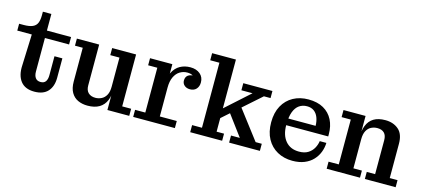

<svg xmlns="http://www.w3.org/2000/svg" viewBox="-56 -1134 3510 1597"><g transform="rotate(15 1699.0 -336.0)"><path d="M269 10Q189 10 150.5 -39.5Q112 -89 117 -176L127 -444H2V-503H41Q89 -503 117 -515Q145 -527 156 -553Q167 -579 167 -621V-651H240V-155Q240 -121 254.5 -101Q269 -81 299 -81Q329 -81 342.5 -100.5Q356 -120 356 -155V-318H424V-151Q424 -76 385 -33Q346 10 269 10ZM240 -444V-508H448V-444Z M727 8Q680 8 643.5 -9Q607 -26 586 -62.5Q565 -99 565 -156V-447H498V-508H690V-156Q690 -114 712.5 -93Q735 -72 773 -72Q801 -72 826 -84.5Q851 -97 866 -124.5Q881 -152 881 -197L904 -198Q904 -130 885.5 -84.5Q867 -39 827.5 -15.5Q788 8 727 8ZM897 0V-164L881 -161V-447H802V-508H1008V-61H1085V0Z M1119 0V-61H1207V-447H1128V-508H1320V-333L1332 -335V-61H1478V0ZM1298 -309Q1299 -386 1322.5 -432.5Q1346 -479 1385 -500.5Q1424 -522 1473 -522Q1525 -522 1557 -495Q1589 -468 1589 -422Q1589 -388 1569.5 -366Q1550 -344 1515 -344Q1485 -344 1466.5 -360.5Q1448 -377 1448 -402Q1448 -433 1469 -448.5Q1490 -464 1534 -461L1529 -423Q1527 -447 1509 -460Q1491 -473 1459 -473Q1425 -473 1396 -455.5Q1367 -438 1349.5 -401.5Q1332 -365 1332 -309Z M1610 0V-61H1695V-621H1616V-682H1821V-61H1885V0ZM1945 0V-61H2021L1870 -264L1945 -339L2157 -61H2210V0ZM1811 -169 1770 -216 2027 -447H1931V-508H2182V-447H2125Z M2491 10Q2418 10 2361 -21.5Q2304 -53 2271.5 -112Q2239 -171 2239 -254Q2239 -338 2271.5 -397Q2304 -456 2361 -487Q2418 -518 2491 -518L2494 -460Q2456 -460 2427 -440Q2398 -420 2382 -377.5Q2366 -335 2366 -265Q2366 -178 2408 -128Q2450 -78 2525 -78Q2572 -78 2602.5 -97Q2633 -116 2649.5 -146Q2666 -176 2670 -207H2727Q2726 -166 2711 -127Q2696 -88 2667 -57Q2638 -26 2594 -8Q2550 10 2491 10ZM2304 -263V-321H2604L2728 -282V-263ZM2604 -321Q2603 -362 2590.5 -393.5Q2578 -425 2554 -442.5Q2530 -460 2494 -460L2491 -518Q2569 -518 2621.5 -488Q2674 -458 2701 -405Q2728 -352 2728 -282Z M3114 0V-61H3186V-352Q3186 -395 3165 -415.5Q3144 -436 3106 -436Q3078 -436 3053.5 -424Q3029 -412 3014 -384.5Q2999 -357 2999 -312L2979 -311Q2979 -378 2997 -424Q3015 -470 3053.5 -493.5Q3092 -517 3153 -517Q3222 -517 3267 -478.5Q3312 -440 3312 -356V-61H3379V0ZM2785 0V-61H2873V-447H2794V-508H2984V-351L2999 -354V-61H3072V0Z"/></g></svg>

Font: Montagu Slab Medium
Style: Regular
Weight: 500
Version: Version 1.000